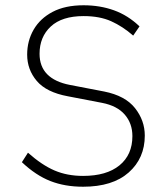

<svg xmlns="http://www.w3.org/2000/svg" viewBox="-20 -698 632 728"><path d="M295 10Q226 10 171 -11.5Q116 -33 63 -83L86 -119Q139 -72 187 -51.5Q235 -31 295 -31Q384 -31 433 -71Q482 -111 482 -182Q482 -230 453 -263.5Q424 -297 367 -308L237 -333Q156 -348 119.5 -391Q83 -434 83 -491Q83 -543 107.5 -585.5Q132 -628 179.5 -653Q227 -678 297 -678Q359 -678 412 -659Q465 -640 509 -598L485 -563Q445 -598 401.5 -617.5Q358 -637 297 -637Q215 -637 172.5 -597.5Q130 -558 130 -494Q130 -446 159 -416.5Q188 -387 245 -376L375 -351Q455 -335 492 -288Q529 -241 529 -184Q529 -98 468 -44Q407 10 295 10Z"/></svg>

Font: Gantari ExtraLight
Style: Regular
Weight: 250
Designer: Anugrah Pasau
Foundry: Lafontype
Version: Version 1.000